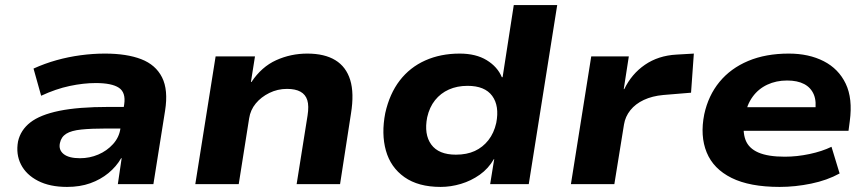

<svg xmlns="http://www.w3.org/2000/svg" viewBox="-20 -725 3415 756"><path d="M244 11Q176 11 129.5 -13Q83 -37 62.5 -77.5Q42 -118 51 -168Q61 -213 99.5 -243Q138 -273 213 -288.5Q288 -304 408 -304H491L478 -219H400Q340 -219 300.5 -215Q261 -211 241 -198.5Q221 -186 216 -162Q210 -135 230.5 -118.5Q251 -102 295 -102Q333 -102 367 -116.5Q401 -131 425 -157.5Q449 -184 454 -218L469 -314Q476 -361 448 -379.5Q420 -398 357 -398Q309 -398 254.5 -386.5Q200 -375 142 -348L112 -455Q156 -475 202.5 -488Q249 -501 297.5 -507.5Q346 -514 393 -514Q479 -514 536 -492Q593 -470 618 -420.5Q643 -371 630 -289L584 0H444L459 -102H457Q438 -69 407 -43.5Q376 -18 335.5 -3.5Q295 11 244 11Z M749 0 829 -503H984L968 -402H970Q1010 -462 1067.5 -488Q1125 -514 1190 -514Q1258 -514 1300.5 -488Q1343 -462 1359 -410Q1375 -358 1362 -278L1319 0H1148L1191 -270Q1197 -308 1190 -330.5Q1183 -353 1163 -364Q1143 -375 1110 -375Q1073 -375 1040.5 -359Q1008 -343 987 -317.5Q966 -292 961 -259L920 0Z M1715 11Q1627 11 1572.5 -27.5Q1518 -66 1499.5 -132Q1481 -198 1497 -280Q1514 -356 1554 -408Q1594 -460 1654.5 -487Q1715 -514 1790 -514Q1854 -514 1896.5 -488Q1939 -462 1956 -421H1959L2003 -705H2174L2062 0H1910L1926 -99H1925Q1903 -61 1869 -37Q1835 -13 1795 -1Q1755 11 1715 11ZM1775 -116Q1818 -116 1849.5 -130.5Q1881 -145 1903 -173Q1925 -201 1934 -241Q1947 -308 1918 -347.5Q1889 -387 1821 -387Q1780 -387 1747.5 -372.5Q1715 -358 1693 -330.5Q1671 -303 1662 -263Q1649 -196 1678 -156Q1707 -116 1775 -116Z M2228 0 2308 -503H2456L2436 -374H2438Q2467 -434 2519.5 -470Q2572 -506 2643 -510L2712 -514L2701 -360L2592 -351Q2548 -347 2515 -331.5Q2482 -316 2462 -291Q2442 -266 2437 -235L2399 0Z M3050 11Q2932 11 2860.5 -24.5Q2789 -60 2762.5 -125Q2736 -190 2753 -275Q2769 -349 2813 -402.5Q2857 -456 2926 -485Q2995 -514 3086 -514Q3165 -514 3223.5 -484Q3282 -454 3310 -395.5Q3338 -337 3326 -248L3321 -210H2879L2893 -303H3209L3189 -282Q3196 -325 3184.5 -352.5Q3173 -380 3146.5 -394Q3120 -408 3079 -408Q3036 -408 3001 -391.5Q2966 -375 2943.5 -344Q2921 -313 2913 -269L2911 -258Q2903 -207 2915.5 -174Q2928 -141 2966 -124.5Q3004 -108 3070 -108Q3118 -108 3167.5 -118.5Q3217 -129 3254 -147L3286 -42Q3237 -15 3174 -2Q3111 11 3050 11Z"/></svg>

Font: Nunito Sans 7pt SemiExpanded ExtraBold
Style: Italic
Weight: 800
Width: 6
Italic angle: -9°
Designer: Vernon Adams
Foundry: Vernon Adams
Version: Version 3.101;gftools[0.9.27]